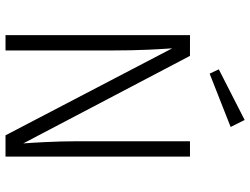

<svg xmlns="http://www.w3.org/2000/svg" viewBox="-128 -800 928 713"><g transform="rotate(90 336.5 -444.0)"><path d="M426 -888 238 -792 254 -758 452 -836ZM562 -685H505V-269C505 -180 511 -95 513 -66L188 -685H111V0H168V-383C168 -506 163 -572 160 -619L483 0H562Z"/></g></svg>

Font: FiraGO Light
Style: Regular
Weight: 300
Designer: bBox Type
Foundry: bBox Type GmbH
Version: Version 1.001;PS 001.001;hotconv 1.0.88;makeotf.lib2.5.64775